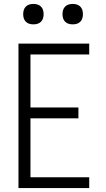

<svg xmlns="http://www.w3.org/2000/svg" viewBox="-20 -957 540 977"><path d="M74 0V-735H434V-680H135V-410H379V-355H135V-55H434V0ZM350 -833Q339 -833 329 -836Q319 -839 311.5 -846.5Q304 -854 301 -864Q298 -874 298 -885Q298 -896 301 -906Q304 -916 311.5 -923.5Q319 -931 329 -934Q339 -937 350 -937Q361 -937 371 -934Q381 -931 388.5 -923.5Q396 -916 399 -906Q402 -896 402 -885Q402 -874 399 -864Q396 -854 388.5 -846.5Q381 -839 371 -836Q361 -833 350 -833ZM150 -833Q139 -833 129 -836Q119 -839 111.5 -846.5Q104 -854 101 -864Q98 -874 98 -885Q98 -896 101 -906Q104 -916 111.5 -923.5Q119 -931 129 -934Q139 -937 150 -937Q161 -937 171 -934Q181 -931 188.5 -923.5Q196 -916 199 -906Q202 -896 202 -885Q202 -874 199 -864Q196 -854 188.5 -846.5Q181 -839 171 -836Q161 -833 150 -833Z"/></svg>

Font: Iosevka Curly Light
Style: Regular
Weight: 300
Monospace: yes
Designer: Belleve Invis
Foundry: Belleve Invis
Version: Version 22.1.2; ttfautohint (v1.8.4)